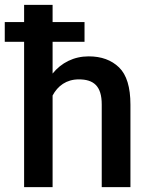

<svg xmlns="http://www.w3.org/2000/svg" viewBox="-25 -770 616 790"><path d="M191.4 -679.2V-750H74.2V-679.2H-5.4V-598.1H74.2V0H191.4V-377C212.4 -416.5 248 -443.4 299.3 -443.4C359.9 -443.4 393.6 -416.5 393.6 -340.3V0H511.7V-339.4C511.7 -411.1 496.1 -462.4 464.8 -492.7C433.6 -522.9 392.1 -538.1 339.8 -538.1C278.8 -538.1 227.1 -511.7 191.4 -467.3V-598.1H322.8V-679.2Z"/></svg>

Font: Vazirmatn Medium
Style: Regular
Weight: 500
Designer: Saber Rastikerdar
Foundry: Saber Rastikerdar
Version: Version 33.003